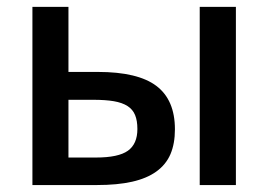

<svg xmlns="http://www.w3.org/2000/svg" viewBox="-20 -532 771 552"><path d="M554.2 0V-512.2H658.2V0ZM176.8 -325.2H261.2Q376.5 -325.2 429.7 -284.9Q482.9 -244.6 482.9 -160.2Q482.9 -118.7 470 -88.6Q457 -58.6 429.4 -38.8Q401.9 -19 359.6 -9.5Q317.4 0 258.8 0H73.2V-512.2H176.8ZM375 -161.1Q375 -185.1 368.4 -201.2Q361.8 -217.3 346.7 -227.1Q331.5 -236.8 307.4 -241Q283.2 -245.1 248 -245.1H176.8V-79.1H255.9Q320.3 -79.1 347.7 -98.6Q375 -118.2 375 -161.1Z"/></svg>

Font: Clear Sans Medium
Style: Regular
Weight: 500
Foundry: Intel Corporation
Version: Version 1.00